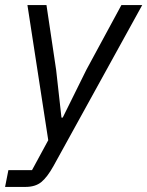

<svg xmlns="http://www.w3.org/2000/svg" viewBox="-40 -536 580 756"><path d="M300 -261 438 -516H520L171 117Q146 162 122.5 181Q99 200 60 200H-20L-7 134H86L150 16L68 -516H143L181 -261L202 -73H207Z"/></svg>

Font: IBM Plex Sans
Style: Italic
Weight: 400
Italic angle: -11.31°
Designer: Mike Abbink, Paul van der Laan, Pieter van Rosmalen
Foundry: Bold Monday
Version: Version 3.201